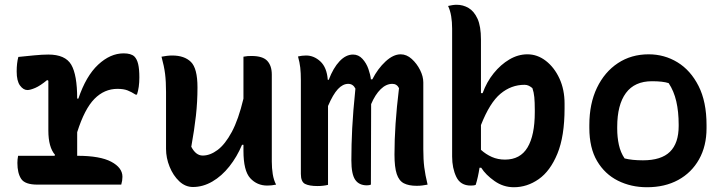

<svg xmlns="http://www.w3.org/2000/svg" viewBox="-20 -775 3040 806"><path d="M56 -121H209L211 -125Q183 -157 183 -227V-436L178 -439Q149 -415 128 -406Q107 -397 95 -397Q78 -397 64 -416Q50 -435 50 -475Q50 -510 57 -536Q86 -539 122 -542.5Q158 -546 183 -546Q254 -546 279 -503.5Q304 -461 304 -361H309Q341 -456 392 -503.5Q443 -551 499 -551Q530 -551 544 -538Q555 -527 560 -506Q565 -485 565 -450Q565 -408 555 -378H549Q532 -389 515.5 -395.5Q499 -402 473 -402Q418 -402 376.5 -360Q335 -318 304 -220V-121H305Q400 -121 447 -96Q494 -71 494 -33Q494 -17 489 0H137Q85 0 69 -24Q53 -48 53 -91Q53 -106 56 -121Z M703 -542Q754 -542 781.5 -515Q809 -488 809 -408Q809 -348 802.5 -289.5Q796 -231 783 -159Q802 -122 831 -122Q862 -122 893.5 -145.5Q925 -169 953 -221Q981 -273 1002 -361V-537Q1013 -539 1019.5 -539.5Q1026 -540 1036 -540Q1083 -540 1102 -519.5Q1121 -499 1121 -462V-97Q1121 -69 1125 -44Q1129 -19 1139 0Q1130 2 1120.5 3Q1111 4 1102 4Q1059 4 1030.5 -27Q1002 -58 1002 -142V-167H996Q975 -117 943 -76.5Q911 -36 871.5 -13Q832 10 790 10Q758 10 732.5 -14Q707 -38 692 -75Q677 -112 677 -150V-389Q677 -433 673 -465Q669 -497 658 -537Q669 -539 680 -540.5Q691 -542 703 -542Z M1357 1Q1337 6 1313 6Q1278 6 1260.5 -3Q1243 -12 1243 -45V-438Q1243 -469 1240.5 -491Q1238 -513 1231 -538Q1239 -540 1248 -541Q1257 -542 1265 -542Q1298 -542 1325 -517Q1352 -492 1356 -440H1360Q1379 -490 1405.5 -518Q1432 -546 1462 -546Q1485 -546 1501.5 -528Q1518 -510 1526.5 -485.5Q1535 -461 1537 -442H1543Q1566 -487 1598.5 -517Q1631 -547 1662 -547Q1687 -547 1708.5 -527.5Q1730 -508 1743.5 -481Q1757 -454 1757 -429V-149Q1757 -105 1761 -73Q1765 -41 1775 0Q1764 2 1753.5 3.5Q1743 5 1729 5Q1696 5 1675.5 -5.5Q1655 -16 1645.5 -44.5Q1636 -73 1636 -126Q1636 -188 1640.5 -255.5Q1645 -323 1655 -405Q1646 -423 1627 -423Q1601 -423 1578 -400.5Q1555 -378 1538 -338Q1538 -169 1537 0Q1531 3 1520 3Q1487 3 1471 -20.5Q1455 -44 1455 -102Q1455 -167 1458.5 -236.5Q1462 -306 1472 -403Q1462 -423 1442 -423Q1419 -423 1398.5 -401Q1378 -379 1357 -330Z M1977 1Q1972 3 1966.5 3.5Q1961 4 1956 4Q1913 4 1895.5 -32.5Q1878 -69 1878 -118V-655Q1878 -683 1874 -707Q1870 -731 1861 -750Q1870 -752 1879 -753.5Q1888 -755 1897 -755Q1924 -755 1947 -741.5Q1970 -728 1984.5 -696.5Q1999 -665 1999 -609V-384H2006Q2023 -431 2052.5 -467.5Q2082 -504 2118.5 -525.5Q2155 -547 2194 -547Q2236 -547 2271.5 -519.5Q2307 -492 2328.5 -445.5Q2350 -399 2350 -340V-320Q2350 -203 2320 -130Q2290 -57 2241.5 -23Q2193 11 2137 11Q2093 11 2056 -15Q2019 -41 2000 -71H1993Q1987 -31 1977 1ZM2182 -419Q2126 -419 2081 -381.5Q2036 -344 1999 -250V-146Q2020 -127 2045 -116Q2070 -105 2100 -105Q2164 -105 2194.5 -156Q2225 -207 2225 -304V-314Q2225 -346 2223 -367Q2221 -388 2215 -405Q2208 -411 2200 -415Q2192 -419 2182 -419Z M2703 -547Q2769 -547 2824 -513.5Q2879 -480 2912.5 -414Q2946 -348 2946 -250V-237Q2946 -162 2914.5 -106Q2883 -50 2827 -19.5Q2771 11 2696 11Q2629 11 2574 -16.5Q2519 -44 2486.5 -99Q2454 -154 2454 -238V-250Q2454 -340 2486 -406.5Q2518 -473 2574 -510Q2630 -547 2703 -547ZM2717 -434Q2644 -434 2607.5 -384.5Q2571 -335 2571 -242V-235Q2571 -199 2578 -167Q2585 -135 2602 -110Q2633 -102 2679 -102Q2756 -102 2792.5 -138Q2829 -174 2829 -246V-252Q2829 -306 2819 -349.5Q2809 -393 2787 -426Q2763 -434 2717 -434Z"/></svg>

Font: Recursive Mn Csl St SmB
Style: Regular
Weight: 600
Monospace: yes
Version: Version 1.079;hotconv 1.0.112;makeotfexe 2.5.65598; ttfautoh